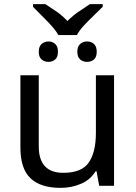

<svg xmlns="http://www.w3.org/2000/svg" viewBox="-20 -901 658 931"><path d="M263 -731Q250 -754 228 -778Q206 -802 182 -825.5Q158 -849 140 -868V-881H200Q226 -864 254 -845Q282 -826 307 -799Q334 -826 362 -845Q390 -864 416 -881H478V-868Q459 -849 434.5 -825.5Q410 -802 387.5 -778Q365 -754 353 -731ZM215 -601Q196 -601 182 -612.5Q168 -624 168 -650Q168 -676 182 -688Q196 -700 215 -700Q234 -700 247.5 -688Q261 -676 261 -650Q261 -624 247.5 -612.5Q234 -601 215 -601ZM402 -601Q383 -601 369 -612.5Q355 -624 355 -650Q355 -676 369 -688Q383 -700 402 -700Q422 -700 435.5 -688Q449 -676 449 -650Q449 -624 435.5 -612.5Q422 -601 402 -601ZM533 -536V0H461L448 -71H444Q418 -29 372 -9.5Q326 10 274 10Q177 10 128 -36.5Q79 -83 79 -185V-536H168V-191Q168 -63 287 -63Q376 -63 410.5 -113Q445 -163 445 -257V-536Z"/></svg>

Font: Noto Sans Historical
Style: Regular
Weight: 400
Designer: Monotype Design Team
Foundry: Monotype Imaging Inc.
Version: Version 2.013; ttfautohint (v1.8.4.7-5d5b)